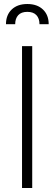

<svg xmlns="http://www.w3.org/2000/svg" viewBox="-20 -937 270 957"><path d="M140.6 0H89.8V-707H140.6ZM116.2 -917Q165.5 -917 194.1 -889.6Q222.7 -862.3 222.7 -816.4H176.8Q176.8 -845.2 161.4 -861.6Q146 -877.9 116.2 -877.9Q85.9 -877.9 70.8 -861.3Q55.7 -844.7 55.7 -816.4H9.8Q9.8 -862.3 38.3 -889.6Q66.9 -917 116.2 -917Z"/></svg>

Font: Pretendard ExtraLight
Style: Regular
Weight: 200
Designer: Base glyphs from Inter by Rasmus Andersson; Hangeul glyphs from Noto Sans CJK(Source Han Sans) by Jang Soo-young and Kan
Foundry: Kil Hyung-jin
Version: Version 1.309